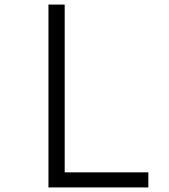

<svg xmlns="http://www.w3.org/2000/svg" viewBox="-20 -820 740 840"><path d="M192 0V-800H263V-66H629V0Z"/></svg>

Font: Martian Mono SemiExpanded ExtraLight
Style: Regular
Weight: 250
Monospace: yes
Version: Version 0.930